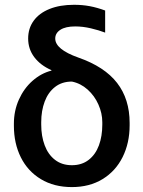

<svg xmlns="http://www.w3.org/2000/svg" viewBox="-20 -759 589 789"><path d="M284.2 -739.3Q318.8 -739.3 348.9 -733.6Q378.9 -728 412.1 -715.8V-625Q386.7 -634.8 353.5 -642.6Q320.3 -650.4 289.1 -650.4Q249.5 -650.4 228.3 -636.7Q207 -623 207 -600.6Q207 -556.2 301.8 -522.5Q409.7 -484.9 461.2 -418.2Q512.7 -351.6 512.7 -253.9V-244.1Q512.7 -171.4 483.9 -113.5Q455.1 -55.7 401.4 -22.9Q347.7 9.8 275.4 9.8Q202.1 9.8 148.2 -22.7Q94.2 -55.2 65.7 -112.3Q37.1 -169.4 37.1 -242.2V-251Q37.1 -303.7 57.6 -349.6Q78.1 -395.5 113.5 -426.8Q148.9 -458 191.4 -468.8V-470.7Q146 -490.7 120.8 -524.2Q95.7 -557.6 95.7 -600.6Q95.7 -642.6 118.4 -673.8Q141.1 -705.1 183.6 -722.2Q226.1 -739.3 284.2 -739.3ZM275.4 -80.1Q316.4 -80.1 344.5 -102.1Q372.6 -124 386.5 -161.6Q400.4 -199.2 400.4 -247.1V-256.8Q400.4 -293.5 384.5 -329.3Q368.7 -365.2 340.1 -390.9Q311.5 -416.5 275.4 -423.8Q234.4 -423.8 206.1 -401.6Q177.7 -379.4 163.6 -341.6Q149.4 -303.7 149.4 -256.8V-247.1Q149.4 -199.7 163.6 -161.9Q177.7 -124 206.1 -102.1Q234.4 -80.1 275.4 -80.1Z"/></svg>

Font: WEMIX Pretendard Medium
Style: Regular
Weight: 500
Designer: Base glyphs from Inter by Rasmus Andersson; Hangeul glyphs from Noto Sans CJK(Source Han Sans) by Jang Soo-young and Kan
Foundry: Kil Hyung-jin
Version: Version 1.000